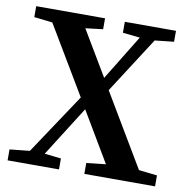

<svg xmlns="http://www.w3.org/2000/svg" viewBox="-76 -739 803 813"><g transform="rotate(10 325.5 -332.0)"><path d="M15 -617V-664H311V-617L236 -608L351 -415L470 -609L396 -617V-664H616V-617L534 -608L379 -367L564 -56L643 -47V0H339V-47L422 -56L295 -270L159 -55L230 -47V0H9V-47L95 -56L268 -316L94 -608Z"/></g></svg>

Font: Source Serif 4 Semibold
Style: Regular
Weight: 600
Designer: Frank Grießhammer
Foundry: Adobe
Version: Version 4.005;hotconv 1.1.0;makeotfexe 2.6.0